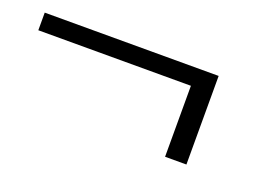

<svg xmlns="http://www.w3.org/2000/svg" viewBox="-45 -470 552 389"><g transform="rotate(20 230.5 -275.5)"><path d="M328 -333H-1V-371H374V-180H328Z"/></g></svg>

Font: Taviraj
Style: Italic
Weight: 400
Italic angle: -12°
Designer: Katatrad Team
Foundry: CadsonDemak
Version: Version 1.001